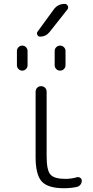

<svg xmlns="http://www.w3.org/2000/svg" viewBox="-20 -995 488 1003"><path d="M239.3 -828.1Q219.7 -803.7 189.5 -803.7Q179.7 -803.7 175.3 -812.5Q170.9 -821.3 175.8 -829.1L259.8 -944.3Q281.2 -974.6 318.4 -974.6Q329.1 -974.6 334 -964.4Q338.9 -954.1 332 -945.3ZM68.4 -654.3V-728.5Q68.4 -740.2 76.7 -748.5Q85 -756.8 96.2 -756.8Q107.4 -756.8 115.7 -748.5Q124 -740.2 124 -728.5V-654.3Q124 -642.6 115.7 -634.3Q107.4 -626 96.2 -626Q85 -626 76.7 -634.3Q68.4 -642.6 68.4 -654.3ZM265.6 -654.3V-728.5Q265.6 -740.2 273.9 -748.5Q282.2 -756.8 293.9 -756.8Q305.7 -756.8 314 -748.5Q322.3 -740.2 322.3 -728.5V-654.3Q322.3 -642.6 314 -634.3Q305.7 -626 293.9 -626Q282.2 -626 273.9 -634.3Q265.6 -642.6 265.6 -654.3ZM223.6 -177.7Q223.6 -105.5 243.7 -83Q263.7 -60.5 322.3 -60.5Q351.6 -60.5 382.8 -69.3Q391.6 -71.3 399.4 -65.9Q407.2 -60.5 407.2 -50.8Q407.2 -40 400.4 -30.8Q393.6 -21.5 381.8 -18.6Q349.6 -11.7 314.5 -11.7Q230.5 -11.7 198.2 -46.9Q166 -82 166 -174.8V-515.6Q166 -528.3 174.3 -536.6Q182.6 -544.9 194.8 -544.9Q207 -544.9 215.3 -536.6Q223.6 -528.3 223.6 -515.6Z"/></svg>

Font: irohamaru Light
Style: Regular
Weight: 200
Designer: [Source Han Sans]
Ryoko NISHIZUKA  (kana & ideographs); Paul D. Hunt (Latin, Greek & Cyrillic); Wenlong ZHANG  (bopomofo
Version: Version 1.01